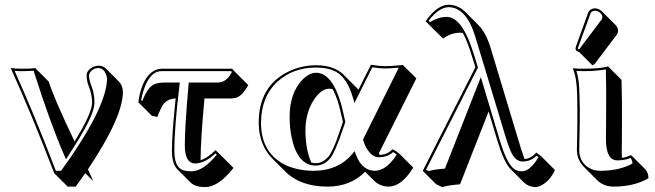

<svg xmlns="http://www.w3.org/2000/svg" viewBox="-20 -718 2751 807"><path d="M349.6 -6.3Q362.8 22.5 372.1 43.5L338.4 9.8Q318.4 38.6 298.3 66.4H264.6L208 10.3Q109.9 -245.6 24.9 -432.1Q42 -429.2 78.1 -429.2Q115.2 -429.2 127.9 -432.1L184.6 -375.5Q208.5 -300.8 293.5 -123.5Q366.7 -242.2 367.2 -286.1Q367.2 -320.3 352.5 -356.9Q344.2 -378.9 344.2 -400.9Q344.2 -421.9 369.1 -435.5Q382.3 -441.9 396 -441.9Q413.1 -441.4 424.3 -430.7L481 -374Q496.1 -357.9 496.6 -330.6Q495.6 -224.6 349.6 -6.3ZM267.6 -64 257.3 -48.3 250 -65.4Q191.4 -199.7 121.1 -420.9Q106 -419.4 78.1 -418.9Q53.7 -418.9 41.5 -419.9Q122.6 -240.7 214.8 0H236.8Q417 -249.5 429.2 -373Q429.7 -380.9 430.2 -387.2Q424.3 -427.7 396 -432.1Q367.7 -432.1 356 -408.7Q354 -404.3 354 -400.9Q354 -382.3 366.7 -350.1Q377 -321.8 377 -286.1Q377 -241.7 312 -134.8Q293.5 -104 267.6 -64Z M658.7 -429.2H955.6L966.8 -417L1023.4 -360.4Q999.5 -315.4 972.2 -307.1Q961.9 -304.7 951.2 -304.2H839.4Q823.2 -127.9 823.2 -49.3Q823.2 -46.9 823.2 -44.4Q854 -54.7 885.7 -86.9L904.8 -68.8L961.4 -12.2Q898.4 67.9 842.3 68.4Q800.3 67.9 781.2 49.3L724.6 -7.3Q703.1 -30.3 702.6 -83Q702.6 -156.7 718.3 -304.2Q680.2 -302.7 663.1 -274.4Q653.8 -258.8 641.1 -226.6L618.2 -231.4L561.5 -288.1Q573.7 -378.9 617.2 -414.1Q636.7 -428.7 658.7 -429.2ZM658.7 -418.9Q608.9 -418.9 582.5 -335.4Q576.7 -315.9 572.8 -295.9L578.6 -294.4Q600.1 -350.6 627.4 -363.3Q644.5 -370.6 668.5 -371.1H735.8L734.4 -359.9Q712.4 -177.7 712.9 -83Q712.9 -16.1 748.5 -2.9Q763.2 2 785.6 2Q835 1 891.1 -67.9L885.7 -73.2Q841.3 -31.2 798.8 -30.8Q757.3 -32.7 756.8 -106Q756.8 -186 772.5 -361.8L773.4 -371.1H894.5Q926.8 -371.1 947.3 -402.8Q951.2 -408.7 954.6 -415.5L951.2 -418.9Z M1421.4 -206.1 1413.1 -241.2Q1399.9 -303.2 1378.4 -343.3Q1371.1 -345.2 1364.7 -345.2Q1329.1 -345.2 1297.9 -296.4Q1264.2 -243.2 1263.7 -169.4Q1264.2 -88.9 1288.6 -34.7Q1297.9 -32.2 1307.1 -32.2Q1323.2 -32.2 1336.2 -39.6Q1349.1 -46.9 1358.2 -56.9Q1367.2 -66.9 1377.2 -87.9Q1387.2 -108.9 1392.8 -123.5Q1398.4 -138.2 1408.2 -167.5ZM1308.1 -443.8Q1384.3 -443.4 1423.8 -404.3L1480.5 -347.7Q1483.9 -343.8 1486.8 -341.3L1539.1 -445.8Q1577.6 -439.9 1596.2 -439.9Q1625.5 -439.9 1673.3 -444.8L1730 -388.7L1572.8 -74.2Q1573.7 -69.8 1575.2 -66.9Q1610.4 -68.4 1628.4 -90.3Q1641.1 -87.4 1660.2 -70.3L1716.8 -13.7Q1668.9 65.9 1612.8 66.4Q1577.1 65.4 1552.7 42L1514.6 3.9Q1453.1 66.4 1356 66.4Q1242.7 65.9 1180.7 4.4L1124 -52.2Q1067.9 -109.9 1067.4 -202.1Q1067.4 -353.5 1188 -415Q1244.6 -443.8 1308.1 -443.8ZM1308.1 -434.1Q1212.4 -434.1 1147 -375.5Q1077.6 -312 1077.1 -202.1Q1077.1 -80.6 1171.4 -28.8Q1224.6 -0.5 1299.3 0Q1401.4 -1 1459.5 -69.3L1470.7 -82.5L1476.6 -66.4Q1501.5 -1 1556.2 0Q1605 -1.5 1647.5 -68.4Q1638.7 -75.2 1631.8 -78.6Q1609.4 -57.1 1571.3 -57.1Q1545.9 -57.1 1523.9 -89.8Q1512.7 -107.4 1506.8 -128.4L1505.9 -131.8L1656.2 -433.6Q1616.7 -430.2 1596.2 -430.2Q1576.7 -430.7 1544.9 -435.1L1469.7 -285.2L1462.9 -309.1Q1438.5 -390.1 1393.6 -415.5Q1359.9 -434.1 1308.1 -434.1ZM1431.6 -205.6 1417.5 -164.6Q1387.7 -77.1 1367.2 -51.8Q1341.8 -22.5 1307.1 -22Q1230.5 -22 1205.6 -141.1Q1197.3 -182.1 1197.3 -226.1Q1197.3 -327.1 1251.5 -383.3Q1279.8 -411.6 1308.1 -412.1Q1374.5 -412.1 1412.1 -286.1Q1418.5 -265.1 1422.9 -243.2Z M2255.9 -60.1 2312.5 -3.4Q2290.5 44.4 2252.4 62.5Q2240.2 68.4 2229.5 68.4Q2201.7 67.4 2182.1 48.8L2125.5 -7.8Q2098.1 -36.1 2070.8 -126L2033.7 -249.5L1913.6 56.6Q1860.8 61 1838.4 68.4L1813.5 56.6L1756.8 0L1978 -435.1L1964.8 -478Q1945.8 -541 1925.8 -579.1Q1919.4 -580.6 1913.6 -580.6Q1875.5 -580.1 1842.3 -555.7L1785.6 -611.8L1769 -628.9Q1816.9 -697.3 1865.7 -698.2Q1905.8 -697.3 1934.6 -668.9L1991.2 -612.3Q2023.9 -578.6 2043.5 -512.2L2150.4 -157.2Q2173.8 -77.6 2184.6 -49.3Q2212.9 -51.8 2233.9 -77.1ZM2243.2 -57.1 2235.4 -63.5Q2211.9 -39.6 2176.8 -39.1Q2146.5 -39.1 2127.4 -80.1Q2114.7 -107.9 2084.5 -210.9L1977.1 -565.9Q1939.5 -686.5 1865.7 -688Q1823.2 -686.5 1781.7 -630.4L1787.1 -625Q1821.8 -646.5 1856.9 -647Q1916 -647 1959.5 -525.9Q1967.3 -504.4 1974.6 -481L1988.8 -434.1L1770.5 -4.4L1782.7 1Q1806.2 -6.3 1850.1 -9.3L2001 -393.6L2080.6 -128.9Q2111.8 -24.9 2144.5 -5.4Q2157.7 2 2172.9 2Q2201.7 2 2231.4 -38.6Q2238.3 -48.3 2243.2 -57.1Z M2481 -683.1Q2497.6 -682.1 2510.3 -669.9L2566.9 -613.3Q2577.6 -601.6 2578.1 -588.4Q2577.1 -579.1 2573.2 -573.2L2481.4 -451.7Q2475.1 -444.3 2470.2 -443.4L2413.6 -500Q2407.2 -501 2402.8 -504.9Q2398.9 -509.8 2398.9 -514.2Q2399.4 -517.6 2400.9 -522.9L2452.6 -666Q2460 -682.1 2481 -683.1ZM2406.7 -261.2 2405.8 -321.8Q2403.8 -394.5 2387.7 -429.2L2389.6 -431.2Q2401.9 -429.2 2433.6 -429.2Q2500 -429.2 2532.7 -438Q2534.7 -438.5 2535.6 -439L2592.3 -382.3Q2592.3 -381.3 2594.2 -286.6V-215.3Q2594.2 -180.7 2593.8 -122.6Q2593.3 -86.9 2593.3 -74.7Q2593.3 -63.5 2594.2 -54.7Q2612.8 -56.6 2631.8 -65.9Q2634.3 -64 2635.7 -63L2692.4 -6.3Q2705.1 7.3 2705.6 31.2Q2647 65.9 2558.6 66.4Q2517.1 65.9 2490.2 39.6L2433.6 -17.1Q2405.3 -46.4 2404.8 -87.9Q2404.8 -98.1 2405.8 -135.3Q2407.2 -222.7 2406.7 -261.2ZM2417 -261.2Q2417.5 -222.2 2415.5 -134.8Q2414.6 -98.1 2414.6 -87.9Q2414.6 -38.1 2454.1 -13.2Q2475.6 -0.5 2502 0Q2584 -0.5 2638.7 -30.8Q2636.7 -45.9 2630.4 -54.2Q2607.4 -43.9 2573.7 -43.9Q2527.3 -45.4 2526.9 -131.3Q2526.9 -144 2527.3 -178.7Q2527.8 -237.8 2527.8 -272V-342.8Q2527.8 -369.6 2526.4 -426.3Q2484.4 -418.9 2433.6 -418.9Q2419.9 -418.9 2402.3 -419.9Q2414.6 -385.3 2415.5 -322.3ZM2481 -672.9Q2467.3 -671.9 2462.4 -662.6L2410.2 -519.5Q2409.2 -516.6 2408.7 -513.7Q2410.6 -511.2 2413.1 -510.3Q2415.5 -512.7 2417 -514.2L2508.8 -636.2Q2511.7 -640.6 2511.7 -645Q2511.7 -661.6 2492.2 -670.4Q2486.3 -672.9 2481 -672.9Z"/></svg>

Font: Linux Biolinum Shadow O
Style: Bold
Weight: 700
Designer: Philipp H. Poll
Foundry: Philipp H. Poll
Version: Version 0.9.2